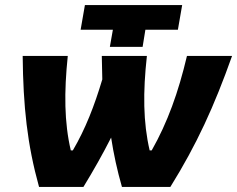

<svg xmlns="http://www.w3.org/2000/svg" viewBox="-20 -742 941 762"><path d="M464 0H656C761 -169 830 -320 901 -520H722C688 -376 645 -256 582 -145H574C548 -256 547 -376 563 -520H384L386 -427C355 -323 319 -230 269 -145H261C235 -256 234 -376 249 -520H70C72 -320 88 -169 135 0H311C352 -67 388 -131 421 -196C431 -131 445 -66 464 0ZM416 -556H546L557 -624H686L703 -722H317L300 -624H428Z"/></svg>

Font: Fixel Display 20240404 ExBold
Style: Italic
Weight: 800
Italic angle: -10°
Designer: AlfaBravo + MacPaw
Foundry: Kyrylo Tkachov, Marchela Mozhyna, Serhii Makarenko, Maria Weinstein, Zakhar Kryvoshyya
Version: Version 1.211;Glyphs 3.2 (3225)